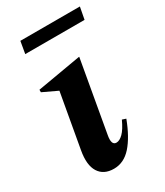

<svg xmlns="http://www.w3.org/2000/svg" viewBox="-168 -717 687 799"><g transform="rotate(-30 176.0 -318.0)"><path d="M138 10Q89 10 67 -25Q45 -60 57 -126L103 -385L33 -418V-430L242 -466H245L185 -126Q176 -79 201 -79Q216 -79 233 -95.5Q250 -112 268 -151L286 -145Q258 -71 222 -30.5Q186 10 138 10ZM56 -588 66 -646H352L341 -588Z"/></g></svg>

Font: Spectral
Style: Bold Italic
Weight: 700
Italic angle: -10°
Designer: Jean-Baptiste Levee
Foundry: Production Type
Version: Version 2.001